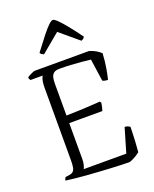

<svg xmlns="http://www.w3.org/2000/svg" viewBox="-171 -1048 919 1143"><g transform="rotate(-20 288.5 -476.0)"><path d="M447 0Q429 0 398.5 -1Q368 -2 331 -4Q294 -6 254 -8.5Q214 -11 175.5 -14Q137 -17 105 -20.5Q73 -24 51 -27Q51 -33 54 -38.5Q57 -44 59 -47L82 -50Q98 -52 107 -59.5Q116 -67 119.5 -84Q123 -101 123 -130V-587Q123 -610 125.5 -625Q128 -640 131.5 -649Q135 -658 137 -661H60Q59 -663 56 -667Q53 -671 52 -679Q56 -684 66.5 -689.5Q77 -695 88 -699.5Q99 -704 104 -704H447Q470 -697 488.5 -686Q507 -675 518 -664Q515 -612 507.5 -569Q500 -526 494 -504Q482 -504 472.5 -506.5Q463 -509 460 -512L440 -652Q418 -655 385 -658Q352 -661 316 -663Q280 -665 246 -665Q220 -665 208 -655Q196 -645 192.5 -628.5Q189 -612 189 -592V-389Q233 -390 270.5 -391.5Q308 -393 341 -395Q374 -397 403 -399L410 -391Q408 -375 404.5 -361Q401 -347 399 -341H189V-114Q189 -92 184.5 -76Q180 -60 176 -54H446L491 -207Q502 -207 511 -203Q520 -199 524 -196Q524 -180 523 -155Q522 -130 520.5 -100Q519 -70 516 -38Q507 -30 494 -22Q481 -14 468.5 -8Q456 -2 447 0ZM188 -777Q179 -781 173.5 -785Q168 -789 166 -795Q208 -851 235.5 -885.5Q263 -920 280.5 -936Q298 -952 307 -952Q315 -952 332 -936Q349 -920 377.5 -885.5Q406 -851 447 -795Q445 -791 440.5 -786Q436 -781 425 -777L307 -876Z"/></g></svg>

Font: Texturina Medium 12pt Thin
Style: Regular
Weight: 250
Version: Version 1.002